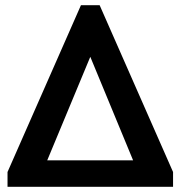

<svg xmlns="http://www.w3.org/2000/svg" viewBox="-20 -720 696 740"><path d="M9 -57 292 -700H364L647 -57V0H9ZM493 -102 328 -501 162 -102Z"/></svg>

Font: Sarabun
Style: Bold
Weight: 700
Designer: Suppakit Chalermlarp | Katatrad Co.,Ltd.
Foundry: Cadson Demak Co.,Ltd.
Version: Version 1.000; ttfautohint (v1.6)